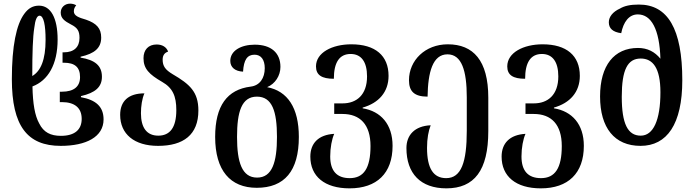

<svg xmlns="http://www.w3.org/2000/svg" viewBox="-20 -790 3811 1053"><path d="M313 10C452 10 548 -39 548 -135C548 -205 506 -242 424 -257V-263C503 -281 539 -313 539 -369C539 -430 501 -461 422 -474V-479C499 -496 535 -527 535 -584C535 -634 510 -662 452 -682C410 -694 385 -704 385 -728C385 -742 390 -751 398 -761C388 -767 377 -770 364 -770C335 -770 313 -749 313 -721C313 -689 335 -674 369 -656C405 -638 416 -620 416 -582C416 -532 386 -503 330 -503H323V-446H330C391 -446 419 -421 419 -367C419 -316 386 -287 319 -287H308V-230H319C389 -230 428 -199 428 -138C428 -79 390 -45 314 -45C258 -45 219 -64 195 -113C171 -156 160 -221 158 -316C243 -348 296 -436 296 -573C296 -692 258 -759 194 -759C162 -759 136 -746 113 -714C70 -656 45 -538 45 -356C45 -99 130 10 313 10ZM157 -373C157 -504 160 -587 168 -637C173 -682 183 -704 197 -704C220 -704 230 -650 230 -572C230 -461 203 -400 157 -373Z M847 10C986 10 1068 -51 1068 -184C1068 -286 1021 -328 927 -383C887 -407 872 -427 872 -463C872 -487 883 -501 902 -507C893 -532 870 -546 839 -546C794 -546 767 -517 767 -471C767 -413 798 -382 869 -341C927 -308 947 -263 947 -186C947 -89 911 -46 848 -46C784 -46 753 -91 753 -169C753 -207 759 -249 772 -278C684 -278 639 -235 639 -160C639 -55 716 10 847 10Z M1388 240C1540 240 1619 148 1619 -39C1619 -199 1557 -291 1445 -312C1489 -330 1518 -375 1518 -423C1518 -501 1466 -545 1377 -545C1302 -545 1243 -512 1243 -456C1243 -421 1269 -399 1313 -397C1317 -462 1336 -490 1376 -490C1412 -490 1432 -462 1432 -416C1432 -362 1405 -321 1355 -315C1226 -299 1160 -210 1160 -39C1160 145 1243 240 1388 240ZM1390 184C1307 184 1280 100 1280 -39C1280 -177 1305 -260 1389 -260C1473 -260 1499 -179 1499 -39C1499 99 1473 184 1390 184Z M1897 243C2047 243 2133 160 2133 10C2133 -109 2068 -180 1969 -196V-200C2057 -225 2111 -285 2111 -374C2111 -485 2038 -547 1907 -547C1801 -547 1713 -501 1713 -426C1713 -378 1745 -358 1811 -358C1811 -447 1841 -494 1903 -494C1962 -494 1993 -450 1993 -371C1993 -269 1935 -223 1859 -223H1813V-165H1858C1955 -165 2012 -107 2012 11C2012 132 1975 187 1898 187C1827 187 1791 147 1791 68C1791 20 1800 -27 1813 -56C1726 -51 1682 -4 1682 69C1682 177 1760 243 1897 243Z M2428 243C2581 243 2658 145 2658 -71V-254C2658 -459 2575 -547 2436 -547C2312 -547 2223 -459 2223 -350C2223 -289 2252 -260 2325 -260C2327 -394 2353 -492 2434 -492C2512 -492 2540 -403 2540 -256V-73C2540 99 2510 187 2427 187C2357 187 2322 134 2322 21C2322 -31 2330 -72 2342 -103C2254 -99 2209 -49 2209 22C2209 162 2287 243 2428 243Z M2946 243C3096 243 3182 160 3182 10C3182 -109 3117 -180 3018 -196V-200C3106 -225 3160 -285 3160 -374C3160 -485 3087 -547 2956 -547C2850 -547 2762 -501 2762 -426C2762 -378 2794 -358 2860 -358C2860 -447 2890 -494 2952 -494C3011 -494 3042 -450 3042 -371C3042 -269 2984 -223 2908 -223H2862V-165H2907C3004 -165 3061 -107 3061 11C3061 132 3024 187 2947 187C2876 187 2840 147 2840 68C2840 20 2849 -27 2862 -56C2775 -51 2731 -4 2731 69C2731 177 2809 243 2946 243Z M3493 10C3638 10 3722 -109 3722 -350C3722 -632 3642 -765 3484 -765C3437 -765 3405 -758 3380 -743C3340 -725 3319 -697 3319 -668C3319 -634 3341 -614 3387 -608C3399 -669 3429 -711 3478 -711C3552 -711 3597 -630 3602 -468C3571 -506 3531 -527 3479 -527C3348 -527 3271 -431 3271 -261C3271 -89 3350 10 3493 10ZM3494 -46C3423 -46 3390 -111 3390 -259C3390 -408 3422 -469 3494 -469C3560 -469 3602 -418 3602 -284C3602 -131 3563 -46 3494 -46Z"/></svg>

Font: Noto Serif Georgian SemiCondensed Semi
Style: Regular
Weight: 600
Width: 4
Designer: Monotype Design Team
Foundry: Monotype Imaging Inc.
Version: Version 1.901